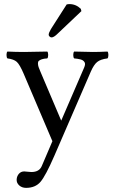

<svg xmlns="http://www.w3.org/2000/svg" viewBox="-20 -682 555 934"><path d="M61 190.9Q62 174.8 72 163.3Q82 151.9 98.1 151.9Q103 151.9 113.3 153.3Q123.5 154.8 132.8 154.8Q170.9 154.8 183.1 126L234.9 4.9L95.2 -323.2Q76.2 -367.7 61.8 -380.9Q47.4 -394 16.1 -397.9Q11.7 -402.3 11.7 -414.6Q11.7 -426.8 16.1 -431.2Q56.2 -429.2 97.2 -429.2Q135.7 -429.2 210 -431.2Q214.4 -426.8 214.4 -414.6Q214.4 -402.3 210 -397.9Q193.4 -397 183.3 -393.6Q173.3 -390.1 168.7 -385.7Q164.1 -381.3 164.6 -372.6Q165 -363.8 167.7 -355.7Q170.4 -347.7 176.8 -333L277.8 -95.2L389.2 -353Q393.1 -361.8 393.6 -368.7Q394 -375.5 390.9 -380.1Q387.7 -384.8 383.3 -387.9Q378.9 -391.1 371.1 -393.1Q363.3 -395 356.7 -396Q350.1 -397 340.8 -397.9Q336.4 -402.3 336.4 -414.6Q336.4 -426.8 340.8 -431.2Q400.4 -429.2 432.1 -429.2Q462.9 -429.2 502.9 -431.2Q507.3 -426.8 507.3 -414.6Q507.3 -402.3 502.9 -397.9Q468.8 -393.6 452.6 -380.4Q436.5 -367.2 421.9 -334L245.1 74.2Q202.1 173.3 177 202.6Q151.9 231.9 106.9 231.9Q86.9 231.9 73.5 220Q60.1 208 61 190.9ZM304.2 -660.2Q310.1 -662.1 317.9 -662.1Q349.1 -662.1 373 -639.2L376 -627.9L261.2 -519Q242.2 -500 231 -500Q225.6 -500 221.2 -504.2Q216.8 -508.3 216.8 -513.2Q216.8 -522 228 -541Z"/></svg>

Font: Common Serif
Style: Regular
Weight: 400
Designer: Philipp H. Poll, Khaled Hosny
Foundry: Stefan Peev, Context Ltd.
Version: Version 1.026